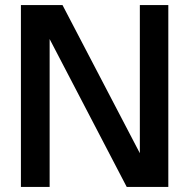

<svg xmlns="http://www.w3.org/2000/svg" viewBox="-20 -742 751 762"><path d="M648 0V-722H535V-134L228 -722H63V0H177V-587L483 0Z"/></svg>

Font: Perun Medium
Style: Regular
Weight: 500
Foundry: Copyright (c) Stefan Peev, Context Ltd, 2016
Version: Version 1.089